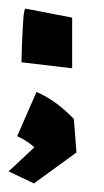

<svg xmlns="http://www.w3.org/2000/svg" viewBox="-28 -470 243 447"><path d="M144 -193 150 -115 51 -43 -8 -71 52 -127Q36 -142 12 -153L57 -256Q103 -236 144 -193ZM31 -450 140 -429V-311L22 -325L23 -363Q25 -410 26.5 -428.5Q28 -447 31 -450Z"/></svg>

Font: Shorif Bongobondhu ANSI V1
Style: Regular
Weight: 400
Designer: Shorif Uddin Shishir, Shorif art & Design, e-mail : shorifart@gmail.com, facebook : Shorif2001
Foundry: Lipighor Font Foundry
Version: Designed by Shorif Uddin Shishir | Developed by Niladri Shek